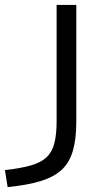

<svg xmlns="http://www.w3.org/2000/svg" viewBox="-107 -540 423 780"><path d="M-87 151Q-23 144 18.5 132Q60 120 82.5 98.5Q105 77 114 41.5Q123 6 123 -47V-520H203V-47Q203 23 189.5 71Q176 119 145 148.5Q114 178 60 195Q6 212 -76 220Z"/></svg>

Font: M PLUS 2
Style: Regular
Weight: 400
Designer: Coji Morishita
Foundry: UNDERFOREST DESIGN
Version: Version 1.001